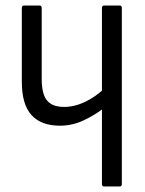

<svg xmlns="http://www.w3.org/2000/svg" viewBox="-20 -675 526 695"><path d="M197 -220Q129 -220 94 -258.5Q59 -297 59 -379V-646Q59 -655 67 -655H122Q131 -655 131 -646V-389Q131 -335 150 -311.5Q169 -288 212 -288Q250 -288 288.5 -306.5Q327 -325 359 -356V-286Q323 -258 282 -239Q241 -220 197 -220ZM357 0Q349 0 349 -9V-646Q349 -655 357 -655H413Q421 -655 421 -646V-9Q421 0 413 0Z"/></svg>

Font: Sofia Sans Condensed
Style: Regular
Weight: 400
Designer: Botio Nikoltchev, Ani Petrova
Foundry: lettersoup
Version: Version 4.100